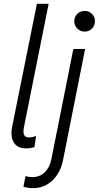

<svg xmlns="http://www.w3.org/2000/svg" viewBox="-20 -772 518 1006"><path d="M40 -74.2Q40 -91.3 43.5 -106.9L173.3 -752H234.9L105 -103.5Q103 -93.8 103 -84Q103 -51.8 130.9 -51.8Q140.1 -51.8 151.1 -54.2Q162.1 -56.6 168.9 -60.1L160.6 -1.5Q141.6 5.4 117.2 5.4Q78.1 5.4 59.1 -16.4Q40 -38.1 40 -74.2ZM102.5 206.5 113.8 150.4Q129.9 156.2 148.4 156.2Q187.5 156.2 214.1 130.9Q240.7 105.5 249 63L364.3 -515.1H425.8L309.6 70.3Q301.3 110.4 280 143.1Q258.8 175.8 226.3 194.8Q193.8 213.9 153.3 213.9Q128.9 213.9 102.5 206.5ZM369.1 -660.6Q369.1 -683.6 385 -699.2Q400.9 -714.8 423.3 -714.8Q446.3 -714.8 461.9 -699.2Q477.5 -683.6 477.5 -660.6Q477.5 -638.2 461.9 -622.3Q446.3 -606.4 423.3 -606.4Q400.9 -606.4 385 -622.3Q369.1 -638.2 369.1 -660.6Z"/></svg>

Font: Reddit Sans Fudge Light Italic
Style: Regular
Weight: 300
Italic angle: -11.25°
Designer: Stephen Hutchings
Version: Version 1.013